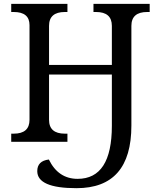

<svg xmlns="http://www.w3.org/2000/svg" viewBox="-20 -734 823 994"><path d="M660.2 -84Q660.2 240.2 376 240.2Q172.9 240.2 172.9 151.9Q172.9 99.1 232.9 91.8Q281.7 191.9 381.8 191.9Q559.1 191.9 559.1 -83V-348.1H233.9V-113.8Q233.9 -42 315.9 -42H329.1V0H38.1V-42H50.8Q132.8 -42 132.8 -113.8V-604Q132.8 -671.9 50.8 -671.9H38.1V-713.9H329.1V-671.9H315.9Q233.9 -671.9 233.9 -600.1V-397.9H559.1V-600.1Q559.1 -671.9 477.1 -671.9H463.9V-713.9H754.9V-671.9H742.2Q660.2 -671.9 660.2 -600.1Z"/></svg>

Font: Noto Serif
Style: Regular
Weight: 400
Designer: Monotype Design team
Foundry: Monotype Imaging Inc.
Version: Version 1.02